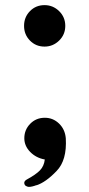

<svg xmlns="http://www.w3.org/2000/svg" viewBox="-20 -622 347 750"><path d="M78 102Q69 88 85 79Q120 60 136 43.5Q152 27 155 1Q121 -5 98 -28.5Q75 -52 75 -82Q75 -115 98 -138.5Q121 -162 155 -162Q187 -162 210.5 -139.5Q234 -117 237 -82Q242 4 201 46Q159 90 122 102L123 101Q105 108 93 108Q86 108 78 102ZM154 -602Q187 -602 211 -578.5Q235 -555 235 -521Q235 -487 211 -463.5Q187 -440 154 -440Q120 -440 97 -463.5Q74 -487 74 -521Q74 -555 97 -578.5Q120 -602 154 -602Z"/></svg>

Font: Gugi Cyrillic
Style: Regular
Weight: 400
Foundry: TAE System & Typefaces Co.
Version: Version 3.10 September 15, 2020